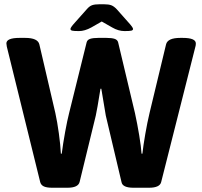

<svg xmlns="http://www.w3.org/2000/svg" viewBox="-20 -880 950 902"><path d="M169 -24 12 -661Q10 -673 10 -676Q10 -702 72 -702H98Q158 -702 165 -671L240 -349Q249 -308 256.5 -253.5Q264 -199 266 -158H270Q276 -205 286 -260Q296 -315 305 -350L387 -681Q390 -693 403.5 -697.5Q417 -702 442 -702H480Q505 -702 518.5 -697.5Q532 -693 535 -681L614 -349Q625 -299 634 -244.5Q643 -190 645 -158H649Q653 -195 662.5 -250Q672 -305 683 -351L760 -671Q767 -702 827 -702H838Q900 -702 900 -676Q900 -667 898 -661L737 -24Q730 2 680 2H607Q556 2 551 -24L477 -337L456 -463H452Q436 -363 430 -337L354 -25Q347 2 297 2H225Q200 2 186.5 -4Q173 -10 169 -24ZM311 -744Q311 -751 332 -774L388 -837Q400 -851 412.5 -855.5Q425 -860 448 -860H468Q491 -860 503.5 -855Q516 -850 529 -836L584 -774Q605 -751 605 -744Q605 -738 597 -736Q589 -734 565 -734Q536 -734 507 -751L458 -779L409 -751Q378 -734 351 -734Q327 -734 319 -736Q311 -738 311 -744Z"/></svg>

Font: Asap-Bold
Style: Bold
Weight: 700
Designer: Pablo Cosgaya
Foundry: Omnibus-Type
Version: Version 2.000; ttfautohint (v1.8)